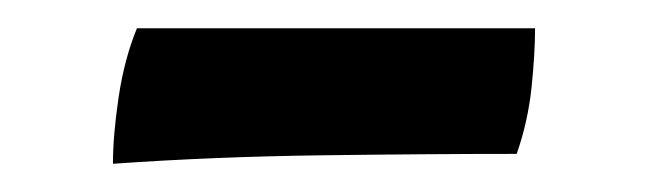

<svg xmlns="http://www.w3.org/2000/svg" viewBox="-20 -323 459 136"><path d="M359 -303Q359 -285 356.5 -261Q354 -237 346 -214Q285 -214 208 -213Q131 -212 60 -207Q60 -227 64 -254Q68 -281 77 -303Z"/></svg>

Font: Vollkorn ExtraBold
Style: Regular
Weight: 800
Designer: Friedrich Althausen
Foundry: Friedrich Althausen
Version: Version 5.000; ttfautohint (v1.8.3)